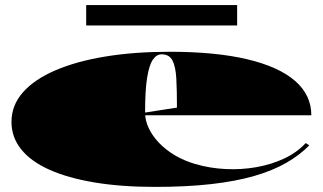

<svg xmlns="http://www.w3.org/2000/svg" viewBox="-20 -718 1266 753"><path d="M645 -515Q826 -515 950 -485.5Q1074 -456 1137.5 -400.5Q1201 -345 1201 -266H545V-276L674 -296Q674 -363 671.5 -409.5Q669 -456 656.5 -480.5Q644 -505 614 -505Q594 -505 579.5 -484Q565 -463 557 -413.5Q549 -364 549 -276Q549 -246 563 -216Q577 -186 603 -158.5Q629 -131 665 -109.5Q701 -88 745 -75Q803 -58 865 -55Q927 -52 986 -62.5Q1045 -73 1095 -96.5Q1145 -120 1179 -157L1193 -148Q1156 -110 1103 -79.5Q1050 -49 977.5 -28Q905 -7 808.5 4Q712 15 587 15Q455 15 350.5 -2.5Q246 -20 173.5 -52.5Q101 -85 63 -132.5Q25 -180 25 -240Q25 -305 70 -356Q115 -407 198 -442.5Q281 -478 394.5 -496.5Q508 -515 645 -515ZM318 -618V-698H910V-618Z"/></svg>

Font: Kalnia Expanded
Style: Bold
Weight: 700
Width: 7
Designer: Frida Medrano
Foundry: Frida Medrano
Version: Version 1.105